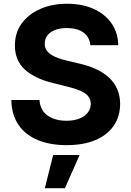

<svg xmlns="http://www.w3.org/2000/svg" viewBox="-20 -757 695 1015"><path d="M457.7 -518.1Q453.5 -561.1 421.2 -584.9Q388.8 -608.7 333.5 -608.7Q295.8 -608.7 269.9 -598.2Q244 -587.7 230.3 -569.2Q216.6 -550.8 216.6 -527.3Q215.9 -507.8 225 -493.3Q234 -478.7 250 -468.2Q266 -457.7 286.9 -450.1Q307.9 -442.5 331.7 -437.1L397 -421.5Q444.6 -410.9 484.4 -393.1Q524.1 -375.4 553.3 -349.4Q582.4 -323.5 598.5 -288.4Q614.7 -253.2 615.1 -207.7Q614.7 -141 581.1 -92.2Q547.6 -43.3 484.6 -16.5Q421.5 10.3 332.7 10.3Q244.7 10.3 179.5 -16.7Q114.3 -43.7 77.9 -96.8Q41.5 -149.9 39.8 -228.3H188.6Q191.1 -191.8 209.7 -167.4Q228.3 -143.1 259.8 -130.9Q291.2 -118.6 331 -118.6Q370 -118.6 399 -130Q427.9 -141.3 443.9 -161.6Q459.9 -181.8 459.9 -208.1Q459.9 -232.6 445.5 -249.3Q431.1 -266 403.6 -277.7Q376.1 -289.4 336.3 -299L257.1 -318.9Q165.1 -341.3 111.9 -388.8Q58.6 -436.4 58.9 -517Q58.6 -583.1 94.3 -632.5Q130 -681.8 192.5 -709.5Q255 -737.2 334.5 -737.2Q415.5 -737.2 476 -709.5Q536.6 -681.8 570.3 -632.5Q604 -583.1 605.1 -518.1ZM217 237.9 261 62.5H400.9L323.2 237.9Z"/></svg>

Font: InterMG
Style: Bold
Weight: 700
Designer: Rasmus Andersson
Foundry: rsms
Version: Version 3.019;December 26, 2023;FontCreator 15.0.0.2955 64-b